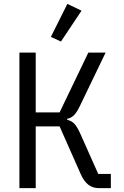

<svg xmlns="http://www.w3.org/2000/svg" viewBox="-20 -969 640 989"><path d="M294 -755 242 -779 327 -949 400 -914ZM80 -698H164V-390H287L435 -698H524L391 -422Q374 -387 359 -373.5Q344 -360 326 -357V-352Q348 -347 363 -331.5Q378 -316 396 -275L486 -73H551V0H488Q458 0 435 -17.5Q412 -35 395 -74L287 -318H164V0H80Z"/></svg>

Font: PlemolJP35 Console
Style: Regular
Weight: 400
Version: v2.0.3; ttfautohint (v1.8.4.7-5d5b-dirty) -l 6 -r 45 -G 200 